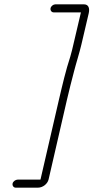

<svg xmlns="http://www.w3.org/2000/svg" viewBox="-20 -744 431 885"><path d="M227 -687H353L318 -538C315 -523 310 -505 304 -483C283 -419 268 -354 252 -286L167 82C167 83 167 83 166 84H61C52 84 40 92 38 102C36 112 43 121 52 121H155C177 121 199 104 204 83L289 -286C299 -330 310 -371 321 -414C330 -450 347 -503 355 -538L389 -683C394 -705 389 -724 367 -724H235C226 -724 215 -716 213 -706C211 -696 218 -687 227 -687Z"/></svg>

Font: Electronic
Style: SeLtIt
Weight: 300
Version: Version 1.011